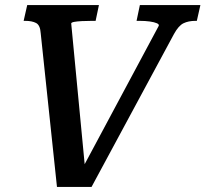

<svg xmlns="http://www.w3.org/2000/svg" viewBox="-20 -730 808 755"><path d="M317 -42 294 -49 604 -628Q607 -634 597 -638.5Q587 -643 569 -645.5Q551 -648 529 -648H517L530 -710H768L754 -648H749Q721 -648 701.5 -638.5Q682 -629 664 -596L340 5H204L140 -600Q138 -631 122 -639.5Q106 -648 79 -648H73L87 -710H369L356 -648H342Q320 -648 301.5 -647Q283 -646 272 -644Q261 -642 260 -638Z"/></svg>

Font: Roboto Serif Medium
Style: Italic
Weight: 500
Italic angle: -10°
Designer: Greg Gazdowicz
Foundry: Commercial Type
Version: Version 1.008